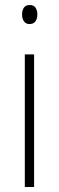

<svg xmlns="http://www.w3.org/2000/svg" viewBox="-20 -746 234 766"><path d="M99 -726Q115 -726 122 -715Q129 -704 129 -689Q129 -671 121 -660.5Q113 -650 98 -650Q83 -650 75.5 -661Q68 -672 68 -688Q68 -704 75 -715Q82 -726 99 -726ZM116 -529V0H79V-529Z"/></svg>

Font: Noto Sans Gujarati UI Condensed ExtraLight
Style: Regular
Weight: 200
Width: 3
Designer: Jelle Bosma - Monotype Design Team, Universal Thirst
Foundry: Monotype Imaging Inc.
Version: Version 2.106; ttfautohint (v1.8.4.7-5d5b)